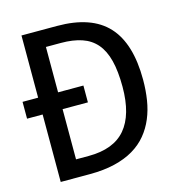

<svg xmlns="http://www.w3.org/2000/svg" viewBox="-98 -723 745 808"><g transform="rotate(-15 275.0 -319.0)"><path d="M67.9 -638.2H223.1Q372.1 -638.2 443.1 -561.3Q514.2 -484.4 514.2 -326.2Q514.2 -280.3 507.6 -238.3Q501 -196.3 485.8 -160.2Q470.7 -124 446.3 -94.5Q421.9 -64.9 386.5 -43.9Q351.1 -22.9 303.5 -11.5Q255.9 0 194.8 0H67.9V-293.9H0V-367.2H67.9ZM154.8 -75.2H210Q318.8 -75.2 370.8 -136.5Q422.9 -197.8 422.9 -319.8Q422.9 -387.7 410.9 -434.6Q398.9 -481.4 374 -510.3Q349.1 -539.1 310.8 -552Q272.5 -564.9 220.2 -564.9H154.8V-367.2H265.1V-293.9H154.8Z"/></g></svg>

Font: Code New Roman
Style: Regular
Weight: 400
Monospace: yes
Designer: Sam Radian
Foundry: Code New Roman
Version: Version 2.00 November 29, 2014